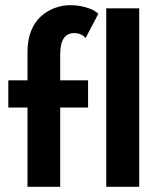

<svg xmlns="http://www.w3.org/2000/svg" viewBox="-20 -720 619 740"><path d="M12 -410.5H86V-522Q86 -566 100 -601Q114 -636 137.8 -657Q161.5 -678 190.2 -689Q219 -700 250.5 -700Q280.5 -700 306 -693Q331.5 -686 342 -679.5Q352.5 -673 359 -667L310 -573.5Q293 -592.5 266 -592.5Q212 -592.5 212 -510V-410.5H319.5V-305.5H212V0H86V-305.5H12ZM516.5 0H389.5V-688H516.5Z"/></svg>

Font: League Spartan SemiBold
Style: Regular
Weight: 600
Foundry: The League of Moveable Type
Version: Version 2.002